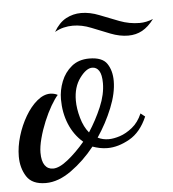

<svg xmlns="http://www.w3.org/2000/svg" viewBox="-55 -540 553 613"><g transform="rotate(-5 221.5 -233.5)"><path d="M68 32Q24 32 6.5 4.5Q-11 -23 -11 -60Q-11 -91 -1 -124.5Q9 -158 26 -187Q43 -216 64 -233.5Q85 -251 106 -251Q112 -251 118.5 -249.5Q125 -248 130 -245Q120 -234 107.5 -212.5Q95 -191 84 -164.5Q73 -138 66 -111.5Q59 -85 59 -66Q59 -39 68.5 -25.5Q78 -12 95 -12Q115 -12 143 -34.5Q171 -57 198 -89Q169 -114 154 -150.5Q139 -187 139 -230Q139 -259 150 -287Q161 -315 183.5 -333.5Q206 -352 240 -352Q282 -352 297 -329.5Q312 -307 312 -274Q312 -235 293 -188Q274 -141 245 -98Q261 -90 280 -90Q296 -90 316 -96.5Q336 -103 356 -119Q376 -135 388 -163L402 -152Q381 -103 344.5 -82.5Q308 -62 274 -62Q261 -62 249 -64.5Q237 -67 226 -71Q192 -28 150 2Q108 32 68 32ZM219 -117Q243 -154 260 -194Q277 -234 277 -270Q277 -297 269 -309.5Q261 -322 247 -322Q228 -322 207 -293.5Q186 -265 186 -222Q186 -196 194.5 -166Q203 -136 219 -117ZM371 -414Q344 -414 314.5 -425.5Q285 -437 255.5 -449Q226 -461 197 -461Q182 -461 167.5 -457.5Q153 -454 139 -446Q156 -475 178.5 -487Q201 -499 227 -499Q255 -499 285 -487Q315 -475 346.5 -463Q378 -451 411 -451Q432 -451 454 -460Q436 -436 416 -425Q396 -414 371 -414Z"/></g></svg>

Font: Dancing Script Medium
Style: Regular
Weight: 500
Designer: Pablo Impallari
Foundry: Pablo Impallari
Version: Version 2.000